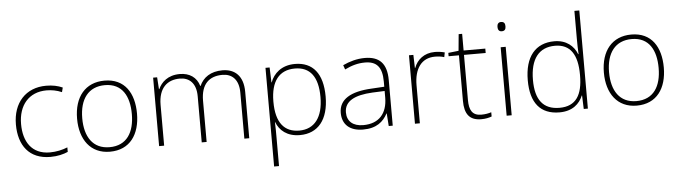

<svg xmlns="http://www.w3.org/2000/svg" viewBox="-55 -1004 5244 1481"><g transform="rotate(-5 2567.0 -263.0)"><path d="M302 10C358 10 404 -2 438 -17V-52C399 -36 351 -25 301 -25C160 -25 98 -127 98 -262C98 -407 179 -504 316 -504C354 -504 395 -497 434 -480L443 -515C407 -531 366 -540 316 -540C158 -540 58 -430 58 -262C58 -100 138 10 302 10Z M996 -265C996 -423 925 -540 768 -540C620 -540 532 -435 532 -265C532 -104 613 10 763 10C919 10 996 -105 996 -265ZM572 -265C572 -415 641 -505 768 -505C903 -505 956 -401 956 -265C956 -124 897 -25 763 -25C634 -25 572 -122 572 -265Z M1681 -540C1591 -540 1531 -499 1503 -434H1501C1481 -503 1426 -540 1351 -540C1257 -540 1207 -489 1184 -438H1181L1175 -530H1144V0H1183V-315C1183 -448 1252 -505 1348 -505C1421 -505 1474 -459 1474 -357V0H1512V-319C1512 -449 1577 -505 1678 -505C1751 -505 1804 -459 1804 -357V0H1842V-359C1842 -483 1777 -540 1681 -540Z M2242 -540C2137 -540 2076 -480 2052 -414H2050L2046 -530H2014V234H2052V16C2052 -23 2052 -66 2050 -106H2052C2076 -42 2134 10 2234 10C2374 10 2457 -90 2457 -269C2457 -447 2381 -540 2242 -540ZM2239 -505C2357 -505 2417 -425 2417 -269C2417 -111 2349 -25 2232 -25C2117 -25 2052 -101 2052 -263V-269C2053 -419 2115 -505 2239 -505Z M2783 -539C2722 -539 2664 -522 2613 -498L2625 -464C2680 -491 2728 -504 2782 -504C2870 -504 2914 -459 2914 -345V-305L2814 -299C2653 -291 2562 -238 2562 -133C2562 -44 2619 10 2723 10C2828 10 2881 -37 2913 -98H2915L2922 0H2953V-353C2953 -482 2896 -539 2783 -539ZM2818 -268 2914 -272V-219C2913 -101 2852 -24 2727 -24C2648 -24 2602 -64 2602 -133C2602 -221 2682 -261 2818 -268Z M3325 -538C3242 -538 3187 -490 3165 -429H3162L3159 -530H3125V0H3163V-295C3163 -421 3218 -502 3323 -502C3351 -502 3372 -499 3395 -492L3402 -528C3379 -534 3354 -538 3325 -538Z M3641 -25C3572 -25 3548 -68 3548 -146V-496H3716V-530H3548V-659H3521L3509 -531L3429 -522V-496H3509V-143C3509 -43 3546 10 3638 10C3672 10 3697 4 3719 -4V-37C3698 -30 3672 -25 3641 -25Z M3854 -724C3833 -724 3824 -709 3824 -688C3824 -667 3833 -652 3854 -652C3879 -652 3886 -667 3886 -688C3886 -709 3879 -724 3854 -724ZM3874 -530H3835V0H3874Z M4244 10C4345 10 4400 -42 4426 -105H4428L4432 0H4464V-760H4426V-544C4426 -506 4427 -464 4429 -425H4426C4401 -489 4344 -540 4251 -540C4104 -540 4021 -440 4021 -257C4021 -83 4096 10 4244 10ZM4247 -25C4121 -25 4061 -103 4061 -256C4061 -420 4129 -505 4253 -505C4372 -505 4426 -421 4426 -266V-260C4426 -111 4376 -25 4247 -25Z M5075 -265C5075 -423 5004 -540 4847 -540C4699 -540 4611 -435 4611 -265C4611 -104 4692 10 4842 10C4998 10 5075 -105 5075 -265ZM4651 -265C4651 -415 4720 -505 4847 -505C4982 -505 5035 -401 5035 -265C5035 -124 4976 -25 4842 -25C4713 -25 4651 -122 4651 -265Z"/></g></svg>

Font: Noto Sans Canadian Aboriginal ExtraLight
Style: Regular
Weight: 200
Designer: Monotype Design Team, Typotheque's Kevin King
Foundry: Monotype Imaging Inc.
Version: Version 2.004